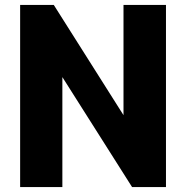

<svg xmlns="http://www.w3.org/2000/svg" viewBox="-20 -762 752 782"><path d="M62 -742H199L483 -293V-742H656V0H518L234 -448V0H62Z"/></svg>

Font: Exo ExtraBold
Style: Regular
Weight: 800
Designer: Natanael Gama
Foundry: Natanael Gama
Version: Version 1.500